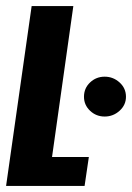

<svg xmlns="http://www.w3.org/2000/svg" viewBox="-22 -611 434 631"><path d="M-2 0 82 -591H219L149 -95H270L256 0ZM322 -228Q294 -228 274 -247Q254 -266 254 -293Q254 -321 274 -340Q294 -359 322 -359Q350 -359 371 -340Q392 -321 392 -293Q392 -266 371 -247Q350 -228 322 -228Z"/></svg>

Font: Alumni Sans Thin ExtraBold
Style: Italic
Weight: 800
Italic angle: -8°
Version: Version 1.016